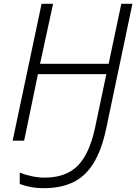

<svg xmlns="http://www.w3.org/2000/svg" viewBox="-20 -734 712 1002"><path d="M209 248Q170 248 137.5 241.5Q105 235 83 226V167Q107 177 143 185Q179 193 212 193Q324 193 385.5 131Q447 69 476 -67L535 -347H178L106 0H46L197 -714H257L189 -401H547L613 -714H671L534 -62Q510 50 467.5 118.5Q425 187 361 217.5Q297 248 209 248Z"/></svg>

Font: Noto Sans Light
Style: Italic
Weight: 300
Italic angle: -12°
Designer: Monotype Design Team
Foundry: Monotype Imaging Inc.
Version: Version 2.013; ttfautohint (v1.8.4.7-5d5b)